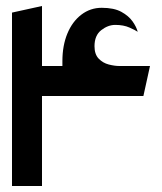

<svg xmlns="http://www.w3.org/2000/svg" viewBox="-20 -620 540 640"><path d="M188 -346V-416Q188 -468 204.5 -508Q221 -548 251 -571Q281 -594 319 -594Q360 -594 384.5 -580.5Q409 -567 422 -548.5Q435 -530 439 -514Q432 -519 412 -528Q392 -537 364 -537Q340 -537 317.5 -519.5Q295 -502 295 -466Q295 -439 309 -424.5Q323 -410 342.5 -405Q362 -400 378 -400H411L412 -346ZM50 -300V-400H480L458 -300ZM20 0V-578L120 -600V0Z"/></svg>

Font: Reem Kufi
Style: Regular
Weight: 400
Designer: Khaled Hosny
Version: Version 1.6